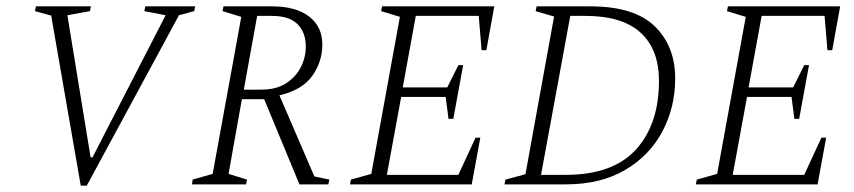

<svg xmlns="http://www.w3.org/2000/svg" viewBox="-20 -580 2685 604"><path d="M234 4 141 -531 90 -545 93 -560H266L263 -545L192 -532L265 -85H271L501 -532L434 -545L437 -560H594L591 -545L543 -532L253 4Z M584 0 586 -15 649 -33 739 -527 680 -545 683 -560H836Q911 -560 952.5 -528Q994 -496 994 -440Q994 -386 962.5 -341.5Q931 -297 859 -280L969 -25L1016 -15L1013 0H922L811 -268H741L699 -33L757 -15L754 0ZM835 -530H789L747 -298H802Q849 -298 880 -318Q911 -338 926.5 -369Q942 -400 942 -433Q942 -478 916 -504Q890 -530 835 -530Z M1081 0 1084 -15 1148 -33 1238 -527 1179 -545 1182 -560H1535L1510 -422H1495L1486 -530H1288L1247 -305H1387L1422 -375H1437L1406 -206H1391L1382 -275H1242L1197 -30H1422L1476 -147H1491L1464 0Z M1567 0 1570 -15 1633 -32 1723 -528 1665 -545 1668 -560H1837Q1975 -560 2039.5 -497.5Q2104 -435 2104 -333Q2104 -242 2063.5 -166Q2023 -90 1946 -45Q1869 0 1760 0ZM1821 -530H1774L1682 -30H1760Q1908 -30 1980.5 -109.5Q2053 -189 2053 -326Q2053 -424 1995.5 -477Q1938 -530 1821 -530Z M2169 0 2172 -15 2236 -33 2326 -527 2267 -545 2270 -560H2623L2598 -422H2583L2574 -530H2376L2335 -305H2475L2510 -375H2525L2494 -206H2479L2470 -275H2330L2285 -30H2510L2564 -147H2579L2552 0Z"/></svg>

Font: Spectral SC ExtraLight
Style: Italic
Weight: 275
Italic angle: -10°
Designer: Jean-Baptiste Levee
Foundry: Production Type
Version: Version 2.001